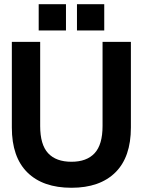

<svg xmlns="http://www.w3.org/2000/svg" viewBox="-20 -878 675 908"><path d="M318 10Q183 10 109.5 -62.5Q36 -135 36 -275V-680H170V-282Q170 -194 207.5 -153.5Q245 -113 318 -113Q390 -113 427.5 -153.5Q465 -194 465 -282V-680H599V-275Q599 -135 525.5 -62.5Q452 10 318 10ZM163 -858H292V-734H163ZM344 -858H473V-734H344Z"/></svg>

Font: CyStack Display
Style: Bold
Weight: 700
Designer: Weizhong Zhang
Foundry: 本地遙控
Version: Version 1.000;Glyphs 3.1.2 (3151)